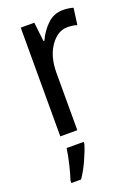

<svg xmlns="http://www.w3.org/2000/svg" viewBox="-147 -608 638 891"><g transform="rotate(-20 172.5 -163.0)"><path d="M153 -442H149L138 -537H71V0H155V-283Q155 -363 190.5 -414Q226 -465 275 -465Q301 -465 322 -458L333 -540Q309 -547 282 -547Q238 -547 206 -517Q174 -487 153 -442ZM80 61Q76 92 65 138Q54 184 45 210V221H93Q115 190 135 146Q155 102 164 71V61Z"/></g></svg>

Font: Noto Sans Display SemiCondensed
Style: Regular
Weight: 400
Width: 4
Designer: Monotype Design team
Foundry: Monotype Imaging Inc.
Version: 1.000